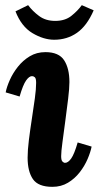

<svg xmlns="http://www.w3.org/2000/svg" viewBox="-20 -713 384 744"><path d="M156 -511Q208 -511 228.5 -479.5Q249 -448 249 -395Q249 -371 244 -330Q239 -289 233 -244Q227 -199 222 -162Q217 -125 217 -108Q217 -92 222 -87Q227 -82 232 -82Q244 -82 256 -99Q268 -116 281 -161L335 -145Q331 -124 319.5 -97Q308 -70 289 -45.5Q270 -21 243.5 -5Q217 11 183 11Q128 11 107.5 -19Q87 -49 87 -102Q87 -131 92 -171Q97 -211 103.5 -253Q110 -295 115 -331.5Q120 -368 120 -392Q120 -409 115 -413.5Q110 -418 104 -418Q93 -418 81 -401Q69 -384 56 -339L2 -355Q6 -376 18 -403Q30 -430 49.5 -454.5Q69 -479 95.5 -495Q122 -511 156 -511ZM190 -559Q149 -559 106 -584.5Q63 -610 40 -669L89 -693Q106 -670 131.5 -651Q157 -632 194 -632Q232 -632 256.5 -651.5Q281 -671 297 -693L343 -673Q317 -613 278.5 -586Q240 -559 190 -559Z"/></svg>

Font: Lora Italic
Style: Italic
Weight: 400
Italic angle: -3°
Designer: Olga Karpushina, Alexei Vanyashin (Cyrillic)
Foundry: Cyreal
Version: Version 2.210; ttfautohint (v1.8.1.43-b0c9)